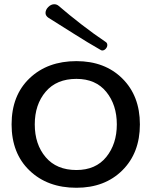

<svg xmlns="http://www.w3.org/2000/svg" viewBox="-20 -866 708 898"><path d="M34.2 0ZM481.9 -655.3Q481.9 -646 474.6 -637.9Q467.3 -629.9 458 -629.9Q455.6 -629.9 453.4 -630.9Q451.2 -631.8 449.2 -633.3Q390.1 -667 326.7 -707.3Q263.2 -747.6 206.1 -783.2Q199.7 -787.6 196.3 -793.2Q192.9 -798.8 192.9 -805.2Q192.9 -820.3 205.8 -833.3Q218.8 -846.2 233.9 -846.2Q239.7 -846.2 244.9 -844.2Q250 -842.3 253.9 -838.9Q303.2 -796.4 361.3 -751.5Q419.4 -706.5 474.1 -669.9Q478 -667.5 480 -663.8Q481.9 -660.2 481.9 -655.3ZM337.4 -497.1Q244.6 -497.1 193.6 -437Q142.6 -377 142.6 -284.2Q142.6 -190.9 193.6 -130.9Q244.6 -70.8 337.4 -70.8Q427.7 -70.8 477.1 -131.8Q526.4 -192.9 526.4 -284.2Q526.4 -375.5 477.1 -436.3Q427.7 -497.1 337.4 -497.1ZM337.4 12.2Q202.1 12.2 118.2 -68.4Q34.2 -148.9 34.2 -284.2Q34.2 -419.9 118.4 -500Q202.6 -580.1 337.4 -580.1Q470.2 -580.1 552.2 -498.8Q634.3 -417.5 634.3 -284.2Q634.3 -150.9 552.2 -69.3Q470.2 12.2 337.4 12.2Z"/></svg>

Font: Cutive
Style: Regular
Weight: 400
Designer: Vernon Adams
Version: Version 1.002